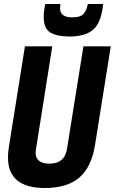

<svg xmlns="http://www.w3.org/2000/svg" viewBox="-20 -932 575 962"><path d="M205 10Q20 10 20 -143Q20 -155 21 -167.5Q22 -180 25 -199L105 -700H242L160 -183Q154 -149 171.5 -130.5Q189 -112 227 -112Q305 -112 316 -188L398 -700H535L456 -205Q438 -94 377 -42Q316 10 205 10ZM327 -749Q266 -749 232.5 -769Q199 -789 199 -847Q199 -878 207 -912H283Q282 -905 281.5 -900Q281 -895 281 -890Q281 -845 342 -845Q385 -845 400 -864Q415 -883 420 -912H497Q487 -818 447 -783.5Q407 -749 327 -749Z"/></svg>

Font: Georama SemiCondensed
Style: Bold Italic
Weight: 700
Width: 4
Italic angle: -9°
Designer: Jean-Baptiste Levee
Foundry: Production Type
Version: Version 1.000